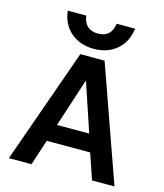

<svg xmlns="http://www.w3.org/2000/svg" viewBox="-125 -956 897 1049"><g transform="rotate(15 323.5 -431.0)"><path d="M507.8 -861.8Q499.5 -787.1 447.8 -741.9Q396 -696.8 317.9 -696.8Q238.8 -696.8 187 -741.9Q135.3 -787.1 127 -861.8H231.9Q236.3 -823.7 258.5 -803.5Q280.8 -783.2 317.9 -783.2Q393.1 -783.2 403.8 -861.8ZM622.1 0H495.1L445.8 -145H200.2L152.8 0H24.9L254.9 -649.9H392.1ZM321.8 -519 231.9 -243.2H414.1Z"/></g></svg>

Font: Overused Grotesk SemiBold
Style: Regular
Weight: 600
Version: Version 0.002